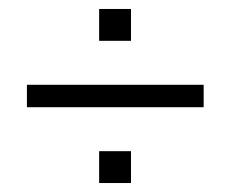

<svg xmlns="http://www.w3.org/2000/svg" viewBox="-20 -551 515 428"><path d="M201 -460V-531H272V-460ZM201 -143V-214H272V-143ZM40 -312V-362H434V-312Z"/></svg>

Font: Mozilla Headline ExtraLight
Style: Regular
Weight: 200
Designer: Studio DRAMA
Foundry: Studio DRAMA
Version: Version 1.000